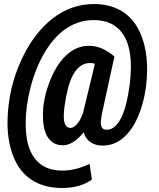

<svg xmlns="http://www.w3.org/2000/svg" viewBox="-20 -711 788 952"><path d="M483.4 10.7Q451.2 9.8 427.7 -6.8Q404.3 -23.4 394.5 -54.7Q341.8 10.7 289.1 9.3Q246.1 8.3 221.2 -24.4Q196.3 -57.1 193.4 -119.6Q188.5 -201.7 221.7 -293.9Q254.9 -386.2 306.9 -435.5Q358.9 -484.9 423.3 -483.9Q456.1 -482.9 483.6 -471.4Q511.2 -460 547.4 -431.2L485.4 -147Q479 -109.9 480 -99.6Q481 -68.8 505.9 -67.9Q544.4 -65.9 572.5 -111.6Q600.6 -157.2 616.7 -249.5Q632.8 -341.8 627.9 -415Q620.6 -511.2 575.2 -560.5Q529.8 -609.9 450.2 -611.3Q378.4 -613.3 315.7 -574.5Q252.9 -535.6 203.9 -454.8Q154.8 -374 128.9 -267.1Q103 -160.2 108.4 -67.9Q113.3 30.3 158.4 82Q203.6 133.8 285.2 134.8Q353 135.7 424.3 101.6L435.5 179.2Q376.5 222.2 283.2 221.2Q194.3 219.7 133.5 178.5Q72.8 137.2 43.5 57.9Q14.2 -21.5 17.6 -121.1Q22 -272 83.3 -408Q144.5 -543.9 239.7 -618.4Q335 -692.9 452.1 -690.9Q534.2 -689.5 592.5 -650.1Q650.9 -610.8 680.7 -534.7Q710.4 -458.5 709.5 -361.8Q707.5 -254.9 677.7 -167.5Q647.9 -80.1 598.1 -33.7Q548.3 12.7 483.4 10.7ZM296.4 -132.8Q296.4 -78.1 328.6 -76.7Q345.2 -76.2 362.8 -96.7Q380.4 -117.2 392.1 -152.8L450.7 -395Q438 -398.4 430.7 -398.4Q340.3 -402.3 308.6 -235.4Q295.4 -166.5 296.4 -132.8Z"/></svg>

Font: TypoPRO Roboto
Style: Bold Italic
Weight: 700
Italic angle: -12°
Designer: Google
Version: Version 2.136; 2016